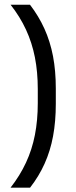

<svg xmlns="http://www.w3.org/2000/svg" viewBox="-20 -696 332 836"><path d="M144.5 -247V-308Q144.5 -382.5 132 -446.2Q119.5 -510 93.2 -566.8Q67 -623.5 26 -675.5H110.5Q148.5 -626 173.5 -570.8Q198.5 -515.5 210.8 -451.5Q223 -387.5 223 -310V-244.5Q223 -167 211 -102.8Q199 -38.5 174.2 16.5Q149.5 71.5 111 121H26Q67 68.5 93.2 12Q119.5 -44.5 132 -108.5Q144.5 -172.5 144.5 -247Z"/></svg>

Font: Anek Devanagari
Style: Regular
Weight: 400
Designer: Kailash Malviya (Devanagari) & Yesha Goshar (Latin)
Foundry: Ek Type
Version: Version 1.003